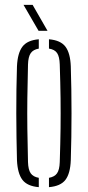

<svg xmlns="http://www.w3.org/2000/svg" viewBox="-20 -767 362 792"><path d="M50 -106Q47.5 -198.5 47.2 -299.2Q47 -400 50 -493.5Q52.5 -548 72.5 -574.5Q92.5 -601 140 -605V-566.5Q117 -562.5 106.8 -547.8Q96.5 -533 95.5 -501Q93.5 -424 92.8 -361.8Q92 -299.5 92.8 -237.2Q93.5 -175 95.5 -98.5Q96.5 -66.5 106.8 -52Q117 -37.5 140 -33.5V5Q92.5 1 72.5 -25.2Q52.5 -51.5 50 -106ZM182 5V-33.5Q205 -37.5 215.2 -52Q225.5 -66.5 226.5 -98.5Q229 -175.5 229.8 -237.8Q230.5 -300 229.8 -362Q229 -424 226.5 -501Q225.5 -533.5 215.5 -548.2Q205.5 -563 182 -566.5V-605Q230 -601 250 -574.5Q270 -548 272 -493.5Q275 -401 275 -300.2Q275 -199.5 272 -106Q270 -51.5 250 -25.2Q230 1 182 5ZM139 -640 77 -747H114.5L176 -640Z"/></svg>

Font: Big Shoulders Stencil Display Light
Style: Regular
Weight: 300
Designer: Patric King
Foundry: XO Type Co
Version: Version 1.000